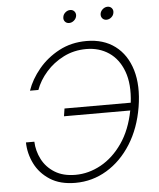

<svg xmlns="http://www.w3.org/2000/svg" viewBox="-60 -960 845 1022"><g transform="rotate(-5 362.0 -449.5)"><path d="M301.8 9.8Q220.2 9.8 166.3 -24.9Q112.3 -59.6 85.4 -114Q58.6 -168.5 57.6 -227.5H102.5Q104.5 -177.7 127.4 -133.1Q150.4 -88.4 195.1 -60.5Q239.7 -32.7 305.7 -32.7Q376 -32.7 441.9 -68.8Q507.8 -105 556.6 -175.3Q605.5 -245.6 625.5 -348.6H271.5L277.8 -389.6H631.8Q643.6 -488.3 618.4 -556.4Q593.3 -624.5 541.3 -659.7Q489.3 -694.8 420.4 -694.8Q354.5 -694.8 299.3 -667Q244.1 -639.2 205.1 -594.7Q166 -550.3 147.9 -500H103Q123.5 -559.6 168.5 -613.8Q213.4 -668 278.6 -702.6Q343.8 -737.3 425.3 -737.3Q516.1 -737.3 577.9 -690.9Q639.6 -644.5 664.8 -560.3Q689.9 -476.1 671.4 -363.3Q652.8 -251 599.9 -167Q546.9 -83 469.7 -36.6Q392.6 9.8 301.8 9.8ZM342.3 -840.8Q328.1 -840.8 319.8 -850.8Q311.5 -860.8 314 -875Q315.9 -889.2 327.6 -899.2Q339.4 -909.2 353.5 -909.2Q367.7 -909.2 376 -899.2Q384.3 -889.2 382.3 -875Q379.9 -860.8 368.2 -850.8Q356.4 -840.8 342.3 -840.8ZM542 -840.8Q527.8 -840.8 519.5 -850.8Q511.2 -860.8 513.2 -875Q515.6 -889.2 527.3 -899.2Q539.1 -909.2 553.2 -909.2Q567.4 -909.2 575.7 -899.2Q584 -889.2 581.5 -875Q579.6 -860.8 567.9 -850.8Q556.2 -840.8 542 -840.8Z"/></g></svg>

Font: Inter Extra Light
Style: Italic
Weight: 200
Italic angle: -9.39999°
Designer: Rasmus Andersson
Foundry: rsms
Version: Version 4.000;git-3c8e0fc